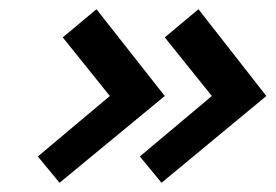

<svg xmlns="http://www.w3.org/2000/svg" viewBox="-20 -476 597 416"><path d="M218 -268 62 -137 109 -80 337 -268 189 -456 116 -395ZM439 -268 283 -137 330 -80 557 -268 410 -456 337 -395Z"/></svg>

Font: Advent Pro SemiBold
Style: Italic
Weight: 600
Italic angle: -12°
Version: Version 3.000